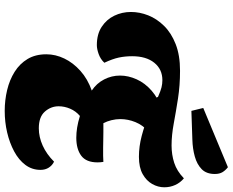

<svg xmlns="http://www.w3.org/2000/svg" viewBox="-104 -838 963 794"><g transform="rotate(90 377.0 -440.5)"><path d="M438 21Q394 21 352 11Q310 1 276.5 -20Q243 -41 223.5 -73.5Q204 -106 204 -151Q204 -189 221.5 -225.5Q239 -262 272.5 -292Q306 -322 354 -339Q324 -359 308 -390Q292 -421 292 -456Q292 -490 307.5 -524.5Q323 -559 354.5 -586.5Q386 -614 433 -630L522 -572Q497 -550 484.5 -519.5Q472 -489 472 -457Q472 -439 476.5 -420.5Q481 -402 489 -387Q507 -387 525.5 -387Q544 -387 561 -386.5Q578 -386 590 -386Q609 -386 624 -386Q639 -386 649 -387Q650 -381 650.5 -374.5Q651 -368 651 -363Q651 -316 623.5 -295.5Q596 -275 549 -275Q529 -275 507 -278.5Q485 -282 459 -290Q439 -273 429 -249.5Q419 -226 419 -202Q419 -170 441 -145Q463 -120 510 -120Q546 -120 581.5 -136Q617 -152 648 -183Q663 -176 672.5 -161.5Q682 -147 682 -127Q682 -92 661.5 -64.5Q641 -37 605.5 -18Q570 1 527 11Q484 21 438 21ZM166 -360Q121 -360 90.5 -380Q60 -400 44.5 -432Q29 -464 29 -501Q29 -537 43 -572.5Q57 -608 86.5 -638Q116 -668 162 -686Q208 -704 272 -704Q333 -704 387.5 -695.5Q442 -687 490.5 -678Q539 -669 581 -669Q619 -669 653 -680Q687 -691 717 -720Q735 -705 744.5 -684Q754 -663 754 -639Q754 -613 740.5 -589Q727 -565 699.5 -549.5Q672 -534 628 -534Q585 -534 541.5 -545.5Q498 -557 457.5 -573.5Q417 -590 383 -607L380 -613Q355 -624 340.5 -627.5Q326 -631 311 -631Q266 -631 239 -597.5Q212 -564 212 -506Q212 -477 217.5 -451Q223 -425 239 -391Q224 -375 203 -367.5Q182 -360 166 -360ZM438 -751 426 -800 671 -902Q684 -892 691.5 -879.5Q699 -867 699 -848Q699 -813 679 -793.5Q659 -774 626.5 -765Q594 -756 557 -755Z"/></g></svg>

Font: Sansita Swashed Light ExtraBold
Style: Regular
Weight: 800
Version: Version 1.003